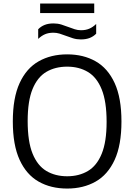

<svg xmlns="http://www.w3.org/2000/svg" viewBox="-20 -1057 760 1086"><path d="M360 9.5Q267.5 9.5 198.5 -29.8Q129.5 -69 91 -152.8Q52.5 -236.5 52.5 -370Q52.5 -503.5 91 -587.2Q129.5 -671 198.8 -710.2Q268 -749.5 360 -749.5Q452 -749.5 521 -710.2Q590 -671 628.5 -587.2Q667 -503.5 667 -370Q667 -236.5 628.5 -152.8Q590 -69 520.8 -29.8Q451.5 9.5 360 9.5ZM360 -60Q427 -60 477.2 -89.8Q527.5 -119.5 555.2 -187Q583 -254.5 583 -367.5Q583 -483 555.2 -551.5Q527.5 -620 477.2 -650Q427 -680 360 -680Q292.5 -680 242.2 -650.5Q192 -621 164.2 -553.5Q136.5 -486 136.5 -372.5Q136.5 -256.5 164.2 -188.2Q192 -120 242.2 -90Q292.5 -60 360 -60ZM437 -834Q413.5 -834 392.8 -840.5Q372 -847 352.5 -854.5Q334.5 -861.5 317.2 -866.8Q300 -872 282 -872Q255 -872 235 -863.5Q215 -855 196 -837V-891.5Q212 -908 233 -916.2Q254 -924.5 283 -924.5Q306.5 -924.5 327.5 -918Q348.5 -911.5 367.5 -904Q385.5 -897 402.8 -891.5Q420 -886 438 -886Q465 -886 485.2 -894.8Q505.5 -903.5 524 -921.5V-866.5Q508.5 -850.5 487.2 -842.2Q466 -834 437 -834ZM207 -983V-1037H513V-983Z"/></svg>

Font: Encode Sans SC
Style: Regular
Weight: 400
Version: Version 3.002